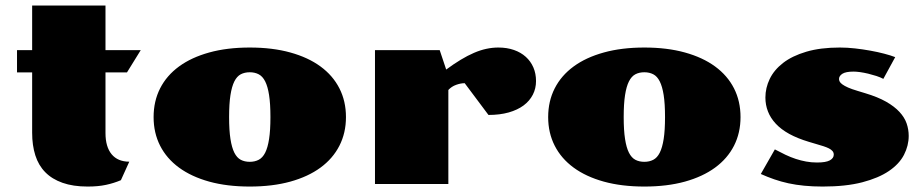

<svg xmlns="http://www.w3.org/2000/svg" viewBox="-20 -665 3339 694"><path d="M96.2 -403.3H41.5V-483.9H96.2V-645H361.3V-483.9H488.8L439 -403.3H361.3V-184.1Q361.3 -134.3 383.5 -107.4Q405.8 -80.6 447.3 -80.6L417 -13.7Q391.6 -2.9 363 3.2Q334.5 9.3 296.9 9.3Q244.1 9.3 206.1 -4.2Q168 -17.6 143.6 -42.5Q119.1 -67.4 107.7 -103.5Q96.2 -139.6 96.2 -185.1Z M535.2 -241.7Q535.2 -299.3 558.8 -345.7Q582.5 -392.1 627.2 -424.8Q671.9 -457.5 736.3 -475.3Q800.8 -493.2 882.8 -493.2Q964.8 -493.2 1029.3 -475.3Q1093.8 -457.5 1138.4 -424.8Q1183.1 -392.1 1206.8 -345.7Q1230.5 -299.3 1230.5 -241.7Q1230.5 -184.6 1206.8 -138.2Q1183.1 -91.8 1138.4 -59.1Q1093.8 -26.4 1029.3 -8.5Q964.8 9.3 882.8 9.3Q800.8 9.3 736.3 -8.5Q671.9 -26.4 627.2 -59.1Q582.5 -91.8 558.8 -138.2Q535.2 -184.6 535.2 -241.7ZM882.8 -80.1Q900.9 -80.1 915 -87.4Q929.2 -94.7 938.5 -113Q947.8 -131.3 952.6 -162.6Q957.5 -193.8 957.5 -241.7Q957.5 -290 952.6 -321.3Q947.8 -352.5 938.5 -370.8Q929.2 -389.2 915 -396.5Q900.9 -403.8 882.8 -403.8Q864.3 -403.8 850.3 -396.5Q836.4 -389.2 827.1 -370.8Q817.9 -352.5 813 -321.3Q808.1 -290 808.1 -241.7Q808.1 -193.8 813 -162.6Q817.9 -131.3 827.1 -113Q836.4 -94.7 850.3 -87.4Q864.3 -80.1 882.8 -80.1Z M1335.4 -483.9H1569.3L1592.8 -413.6Q1620.6 -434.1 1645.3 -449Q1669.9 -463.9 1693.1 -473.9Q1716.3 -483.9 1738 -488.5Q1759.8 -493.2 1781.2 -493.2Q1812.5 -493.2 1837.6 -484.4Q1862.8 -475.6 1880.6 -459.5Q1898.4 -443.4 1908 -421.1Q1917.5 -398.9 1917.5 -372.1Q1917.5 -345.2 1906 -322.8Q1894.5 -300.3 1872.6 -283.9Q1850.6 -267.6 1818.6 -258.5Q1786.6 -249.5 1745.6 -249.5L1659.7 -364.3Q1645.5 -364.3 1628.9 -358.4Q1612.3 -352.5 1600.6 -339.8V0H1335.4Z M1961.4 -241.7Q1961.4 -299.3 1985.1 -345.7Q2008.8 -392.1 2053.5 -424.8Q2098.1 -457.5 2162.6 -475.3Q2227.1 -493.2 2309.1 -493.2Q2391.1 -493.2 2455.6 -475.3Q2520 -457.5 2564.7 -424.8Q2609.4 -392.1 2633.1 -345.7Q2656.7 -299.3 2656.7 -241.7Q2656.7 -184.6 2633.1 -138.2Q2609.4 -91.8 2564.7 -59.1Q2520 -26.4 2455.6 -8.5Q2391.1 9.3 2309.1 9.3Q2227.1 9.3 2162.6 -8.5Q2098.1 -26.4 2053.5 -59.1Q2008.8 -91.8 1985.1 -138.2Q1961.4 -184.6 1961.4 -241.7ZM2309.1 -80.1Q2327.1 -80.1 2341.3 -87.4Q2355.5 -94.7 2364.7 -113Q2374 -131.3 2378.9 -162.6Q2383.8 -193.8 2383.8 -241.7Q2383.8 -290 2378.9 -321.3Q2374 -352.5 2364.7 -370.8Q2355.5 -389.2 2341.3 -396.5Q2327.1 -403.8 2309.1 -403.8Q2290.5 -403.8 2276.6 -396.5Q2262.7 -389.2 2253.4 -370.8Q2244.1 -352.5 2239.3 -321.3Q2234.4 -290 2234.4 -241.7Q2234.4 -193.8 2239.3 -162.6Q2244.1 -131.3 2253.4 -113Q2262.7 -94.7 2276.6 -87.4Q2290.5 -80.1 2309.1 -80.1Z M2780.8 -125Q2800.8 -114.3 2819.3 -105.5Q2837.9 -96.7 2856.4 -90.6Q2875 -84.5 2893.8 -81.1Q2912.6 -77.6 2933.1 -77.6Q2965.3 -77.6 2979.5 -85.4Q2993.7 -93.3 2993.7 -106Q2993.7 -113.8 2989 -119.1Q2984.4 -124.5 2976.1 -128.7Q2967.8 -132.8 2956.5 -136.5Q2945.3 -140.1 2931.6 -144L2903.8 -152.3Q2862.8 -164.6 2833 -180.9Q2803.2 -197.3 2784.2 -217.8Q2765.1 -238.3 2755.9 -262Q2746.6 -285.6 2746.6 -312.5Q2746.6 -347.2 2762.2 -379.6Q2777.8 -412.1 2810.5 -437.5Q2843.3 -462.9 2894.3 -478Q2945.3 -493.2 3015.6 -493.2Q3042 -493.2 3070.6 -490Q3099.1 -486.8 3126 -481.9Q3152.8 -477.1 3176.3 -470.9Q3199.7 -464.8 3215.8 -458.5L3172.9 -379.9Q3162.1 -385.7 3147.7 -390.4Q3133.3 -395 3118.2 -398.7Q3103 -402.3 3089.1 -404.3Q3075.2 -406.2 3065.4 -406.2Q3037.1 -406.2 3024.9 -398.4Q3012.7 -390.6 3012.7 -379.4Q3012.7 -375 3015.1 -370.1Q3017.6 -365.2 3024.9 -359.9Q3032.2 -354.5 3045.4 -348.6Q3058.6 -342.8 3080.1 -336.4L3107.4 -328.1Q3152.8 -314.5 3182.9 -297.4Q3212.9 -280.3 3231.2 -260.5Q3249.5 -240.7 3257.1 -218.8Q3264.6 -196.8 3264.6 -173.8Q3264.6 -138.7 3247.6 -105.5Q3230.5 -72.3 3193.1 -46.9Q3155.8 -21.5 3096.7 -6.1Q3037.6 9.3 2953.6 9.3Q2917.5 9.3 2887.2 6.3Q2856.9 3.4 2830.1 -2.4Q2803.2 -8.3 2778.6 -16.8Q2753.9 -25.4 2730 -36.1Z"/></svg>

Font: Poller One
Style: Regular
Weight: 400
Designer: Yvonne Schttler
Foundry: Yvonne Schttler
Version: Version 1.002